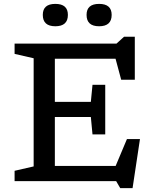

<svg xmlns="http://www.w3.org/2000/svg" viewBox="-20 -931 784 987"><path d="M55 0V-53L153 -75.5V-631.5L55 -654V-707H579L617.5 -742H673V-521H603L574 -629H262V-407.5H447L455.5 -495H521V-240H455.5L447 -329.5H262V-78H574.5L632.5 -216H699.5L661.5 36H598L577 0ZM264.5 -796Q200 -796 200 -854.5Q200 -911 264.5 -911Q329 -911 329 -854.5Q329 -796 264.5 -796ZM489.5 -796Q425 -796 425 -854.5Q425 -911 489.5 -911Q554 -911 554 -854.5Q554 -796 489.5 -796Z"/></svg>

Font: Newsreader 6pt
Style: Regular
Weight: 400
Designer: Hugues Gentile
Foundry: Production Type
Version: Version 1.003; ttfautohint (v1.8.3)